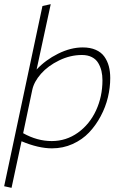

<svg xmlns="http://www.w3.org/2000/svg" viewBox="-47 -717 584 928"><path d="M353 -487.8Q294.9 -487.8 233.9 -457.5Q172.9 -427.2 129.9 -380.9L198.2 -696.8L158.2 -688L-26.9 183.1L8.8 190.9L57.1 -34.2Q138.7 0 204.1 0Q257.8 0 304.2 -21Q350.6 -42 383.3 -76.4Q416 -110.8 439.7 -155.3Q463.4 -199.7 474.6 -246.8Q485.8 -293.9 485.8 -339.8Q485.8 -371.1 479 -396.7Q472.2 -422.4 457.3 -443.4Q442.4 -464.4 415.8 -476.1Q389.2 -487.8 353 -487.8ZM203.1 -35.2Q132.8 -35.2 64.9 -73.2L108.9 -282.2Q117.2 -321.8 151.1 -360.4Q185.1 -398.9 238.8 -425Q292.5 -451.2 349.1 -451.2Q377 -451.2 397 -440.9Q417 -430.7 427.7 -412.6Q438.5 -394.5 443.4 -373.8Q448.2 -353 448.2 -329.1Q448.2 -250.5 417.2 -183.3Q386.2 -116.2 329.6 -75.7Q272.9 -35.2 203.1 -35.2Z"/></svg>

Font: Comic Neue Angular Light Italic
Style: Regular
Weight: 300
Italic angle: -12°
Designer: Craig Rozynski
Foundry: Craig Rozynski
Version: Version 2.003